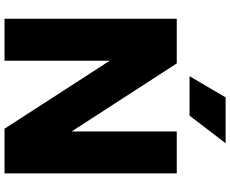

<svg xmlns="http://www.w3.org/2000/svg" viewBox="-102 -888 990 825"><g transform="rotate(90 392.5 -475.0)"><path d="M60 0V-740H252L544.5 -288V-740H724.5V0H532.5L240.5 -452V0ZM307 -795 398 -950H595L476.5 -795Z"/></g></svg>

Font: Encode Sans XBd
Style: Regular
Weight: 800
Designer: Multiple Designers
Foundry: Impallari Type
Version: Version 3.002; ttfautohint (v1.8.3) -l 8 -r 50 -G 200 -x 14 